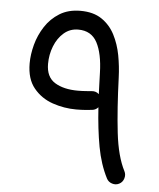

<svg xmlns="http://www.w3.org/2000/svg" viewBox="-49 -665 618 745"><g transform="rotate(5 259.5 -292.5)"><path d="M234.9 -622.1Q285.2 -622.1 317.6 -600.1Q350.1 -578.1 368.7 -542.2Q387.2 -506.3 395.3 -463.4Q403.3 -420.4 404.8 -377.9Q409.2 -254.4 419.7 -163.1Q430.2 -71.8 458.5 -17.1Q465.3 -3.9 460.7 11Q456.1 25.9 442.9 32.7Q429.7 39.6 415 34.9Q400.4 30.3 393.6 17.1Q366.7 -35.2 354.2 -102.8Q341.8 -170.4 336.4 -255.4Q327.1 -244.6 313.5 -243.2Q306.2 -242.2 288.6 -240.7Q271 -239.3 251 -239.3Q204.1 -239.3 159.2 -254.6Q114.3 -270 85 -305.7Q55.7 -341.3 55.7 -401.9Q55.7 -436.5 65.9 -474.9Q76.2 -513.2 97.9 -546.6Q119.6 -580.1 153.6 -601.1Q187.5 -622.1 234.9 -622.1ZM304.7 -315.4Q321.3 -317.4 333.5 -306.2Q333 -326.2 332 -346.9Q331.1 -367.7 330.6 -389.2Q328.6 -463.9 306.2 -506.3Q283.7 -548.8 232.4 -548.8Q200.2 -548.8 176.5 -528.3Q152.8 -507.8 139.9 -475.1Q127 -442.4 127 -406.2Q127 -355 161.4 -333.7Q195.8 -312.5 251 -312.5Q267.1 -312.5 283.4 -313.7Q299.8 -314.9 304.7 -315.4Z"/></g></svg>

Font: Mikhak-DS1-FD Regular
Style: Regular
Weight: 400
Designer: Amin Abedi
Version: Version 3.2